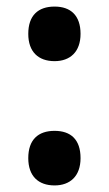

<svg xmlns="http://www.w3.org/2000/svg" viewBox="-20 -554 331 584"><path d="M66 -451C66 -396 97 -368 146 -368C193 -368 225 -396 225 -451C225 -507 195 -534 146 -534C96 -534 66 -507 66 -451ZM66 -73C66 -18 97 10 146 10C193 10 225 -18 225 -73C225 -130 195 -156 146 -156C96 -156 66 -129 66 -73Z"/></svg>

Font: Noto Sans Sinhala Condensed
Style: Bold
Weight: 700
Width: 3
Designer: Jelle Bosma - Monotype Design Team
Foundry: Monotype Imaging Inc.
Version: Version 2.006